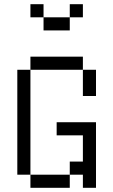

<svg xmlns="http://www.w3.org/2000/svg" viewBox="-20 -895 540 915"><path d="M187.5 -812.5H125V-875H187.5ZM62.5 -562.5H125V-62.5H62.5ZM125 -62.5H312.5V0H125ZM125 -625H375V-562.5H125ZM187.5 -812.5H312.5V-750H187.5ZM250 -312.5H437.5V0H375V-62.5H312.5V-125H375V-250H250ZM312.5 -875H375V-812.5H312.5ZM375 -562.5H437.5V-437.5H375Z"/></svg>

Font: 寒蝉点阵体 16px
Style: Regular
Weight: 400
Designer: Designed by Warren2060
Foundry: ChillType
Version: Version 1.000